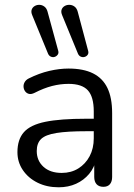

<svg xmlns="http://www.w3.org/2000/svg" viewBox="-20 -786 570 815"><path d="M229 9Q179 9 139.5 -10.5Q100 -30 77 -64Q54 -98 54 -140Q54 -194 81.5 -225Q109 -256 172.5 -269Q236 -282 346 -282H391V-229H347Q266 -229 219.5 -221.5Q173 -214 154.5 -196Q136 -178 136 -145Q136 -104 164.5 -78Q193 -52 242 -52Q282 -52 312.5 -71Q343 -90 360.5 -123Q378 -156 378 -199V-313Q378 -375 353 -402.5Q328 -430 271 -430Q236 -430 201 -421Q166 -412 127 -392Q113 -385 103 -387.5Q93 -390 87 -398Q81 -406 80 -416.5Q79 -427 84.5 -437Q90 -447 102 -453Q146 -475 189 -485Q232 -495 271 -495Q334 -495 375 -474.5Q416 -454 436 -412.5Q456 -371 456 -306V-35Q456 -15 446.5 -4Q437 7 419 7Q400 7 390 -4Q380 -15 380 -35V-113H389Q381 -75 358.5 -48Q336 -21 303 -6Q270 9 229 9ZM311 -558 244 -721Q238 -735 241.5 -745Q245 -755 254.5 -760.5Q264 -766 275.5 -765.5Q287 -765 296.5 -758Q306 -751 310 -736L354 -571Q357 -561 352.5 -554Q348 -547 339.5 -544.5Q331 -542 323 -545.5Q315 -549 311 -558ZM184 -558 117 -721Q111 -735 114.5 -745Q118 -755 127.5 -760.5Q137 -766 148 -765.5Q159 -765 168.5 -758Q178 -751 182 -736L227 -571Q230 -561 225 -554Q220 -547 212 -544.5Q204 -542 196 -545.5Q188 -549 184 -558Z"/></svg>

Font: Nunito ExtraLight
Style: Regular
Weight: 400
Version: Version 3.602